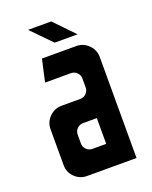

<svg xmlns="http://www.w3.org/2000/svg" viewBox="-122 -695 606 763"><g transform="rotate(-20 181.0 -313.0)"><path d="M173 -542 91 -626H189L270 -542ZM113 0Q83 0 61.5 -21Q40 -42 40 -73V-224Q40 -254 61.5 -275.5Q83 -297 113 -297H192Q207 -297 217.5 -307.5Q228 -318 228 -333V-370Q228 -385 217.5 -395.5Q207 -406 192 -406H83L104 -500H249Q279 -500 300.5 -478.5Q322 -457 322 -427V0ZM170 -94H228V-203H170Q155 -203 144.5 -192.5Q134 -182 134 -167V-130Q134 -115 144.5 -104.5Q155 -94 170 -94Z"/></g></svg>

Font: Odibee Sans
Style: Regular
Weight: 400
Designer: James Barnard - Barnard Co. Limited
Version: Version 2.001; ttfautohint (v1.8.3)